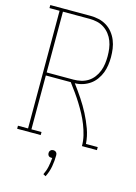

<svg xmlns="http://www.w3.org/2000/svg" viewBox="-140 -808 779 1102"><g transform="rotate(15 250.0 -257.0)"><path d="M17 0V-18H77V-717H17V-735H256Q281 -735 305.5 -729.5Q330 -724 351.5 -711Q373 -698 389 -678Q405 -658 414.5 -634.5Q424 -611 427.5 -586Q431 -561 431 -536Q431 -512 427.5 -488Q424 -464 415.5 -442Q407 -420 392.5 -400Q378 -380 358.5 -366.5Q339 -353 316 -345.5Q293 -338 269 -338Q296 -302 321 -264.5Q346 -227 366.5 -187.5Q387 -148 402.5 -105.5Q418 -63 421 -18H491V0H402Q402 -32 394.5 -62.5Q387 -93 375.5 -122.5Q364 -152 349 -180Q334 -208 317.5 -234.5Q301 -261 282.5 -287Q264 -313 245 -338H97V-18H157V0ZM97 -356H256Q278 -356 300.5 -361Q323 -366 342 -378Q361 -390 375 -408.5Q389 -427 397 -448Q405 -469 408 -491.5Q411 -514 411 -536Q411 -559 408 -581.5Q405 -604 397 -625Q389 -646 375 -664Q361 -682 342 -694.5Q323 -707 300.5 -712Q278 -717 256 -717H97ZM245 221 230 213Q242 189 247.5 163Q253 137 255 110H250Q245 110 241 109Q237 108 233.5 104.5Q230 101 228.5 96.5Q227 92 227 88Q227 83 228.5 79Q230 75 233.5 71.5Q237 68 241 66.5Q245 65 250 65Q255 65 259 66.5Q263 68 266.5 71.5Q270 75 271.5 79Q273 83 273 88Q273 122 267 156Q261 190 245 221Z"/></g></svg>

Font: Iosevka Curly Slab Thin
Style: Regular
Weight: 100
Monospace: yes
Designer: Belleve Invis
Foundry: Belleve Invis
Version: Version 22.1.2; ttfautohint (v1.8.4)